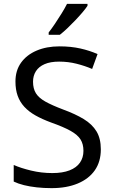

<svg xmlns="http://www.w3.org/2000/svg" viewBox="-20 -964 589 994"><path d="M502 -191Q502 -127 471 -82.5Q440 -38 382.5 -14Q325 10 247 10Q207 10 170.5 6Q134 2 104 -5.5Q74 -13 51 -24V-110Q87 -94 140.5 -81Q194 -68 251 -68Q304 -68 340 -82Q376 -96 394 -122Q412 -148 412 -183Q412 -218 397 -242Q382 -266 345.5 -286.5Q309 -307 244 -330Q198 -347 163.5 -366.5Q129 -386 106 -411Q83 -436 71.5 -468Q60 -500 60 -542Q60 -599 89 -639.5Q118 -680 169.5 -702Q221 -724 288 -724Q347 -724 396 -713Q445 -702 485 -684L457 -607Q420 -623 376.5 -634Q333 -645 286 -645Q241 -645 211 -632Q181 -619 166 -595.5Q151 -572 151 -541Q151 -505 166 -481Q181 -457 215 -438Q249 -419 307 -397Q370 -374 413.5 -347.5Q457 -321 479.5 -284Q502 -247 502 -191ZM433 -934Q424 -920 407 -900Q390 -880 369.5 -858.5Q349 -837 328.5 -817.5Q308 -798 290 -784H232V-796Q247 -815 264.5 -841Q282 -867 299 -894.5Q316 -922 327 -944H433Z"/></svg>

Font: Noto Sans Cham
Style: Regular
Weight: 400
Designer: Monotype Design Team
Foundry: Monotype Imaging Inc.
Version: Version 2.002